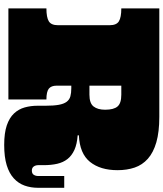

<svg xmlns="http://www.w3.org/2000/svg" viewBox="48 -807 779 915"><g transform="rotate(90 437.5 -349.5)"><path d="M20 0V-181.2Q63 -181.2 81.5 -192.6Q100.1 -204.1 100.1 -235.8V-482.9Q100.1 -515.1 81.5 -526.6Q63 -538.1 20 -538.1V-719.2H537.1Q608.9 -719.2 658 -705.1Q707 -690.9 736.6 -664.6Q766.1 -638.2 778.6 -601.6Q791 -564.9 791 -520Q791 -438 751.5 -388.9Q711.9 -339.8 625 -335.9V-330.1Q667 -327.1 694.6 -314.5Q722.2 -301.8 738 -281.5Q753.9 -261.2 760.5 -232.7Q767.1 -204.1 767.1 -168V-142.1Q767.1 -129.9 773.4 -120.8Q779.8 -111.8 793 -111.8Q807.1 -111.8 813 -120.8Q818.8 -129.9 818.8 -142.1V-266.1H875V-142.1Q875 -106.9 864.5 -77.4Q854 -47.9 830.1 -25.9Q806.2 -3.9 767.1 8.1Q728 20 670.9 20Q613.8 20 577.4 7.6Q541 -4.9 520.5 -26.9Q500 -48.8 491.9 -77.9Q483.9 -106.9 483.9 -139.2V-176.8Q483.9 -215.8 479.5 -240Q475.1 -264.2 465.1 -277.6Q455.1 -291 439 -295.4Q422.9 -299.8 399.9 -299.8H388.2V-230Q388.2 -204.1 402.6 -192.6Q417 -181.2 454.1 -181.2V0ZM388.2 -386.2H431.2Q472.2 -386.2 487.5 -406Q502.9 -425.8 502.9 -460.9Q502.9 -502 487.5 -520Q472.2 -538.1 431.2 -538.1H388.2Z"/></g></svg>

Font: Ultra
Style: Regular
Weight: 400
Designer: Astigmatic (AOETI)
Foundry: Astigmatic (AOETI)
Version: Version 1.000